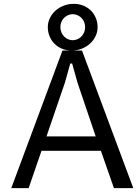

<svg xmlns="http://www.w3.org/2000/svg" viewBox="-20 -978 726 998"><path d="M504.4 -194.3H195.8L128.9 0H38.6L304.7 -715.3H406.2L672.9 0H572.3ZM477.5 -269 382.8 -548.3 355 -647.9H345.2L317.4 -548.3L221.7 -269ZM293.9 -836.9Q293.9 -821.8 299.3 -809.3Q304.7 -796.9 313.7 -787.8Q322.8 -778.8 334.2 -773.9Q345.7 -769 357.9 -769Q370.1 -769 381.8 -773.9Q393.6 -778.8 402.6 -787.8Q411.6 -796.9 417 -809.3Q422.4 -821.8 422.4 -836.9Q422.4 -852.1 417 -864.5Q411.6 -877 402.6 -885.7Q393.6 -894.5 381.8 -899.4Q370.1 -904.3 357.9 -904.3Q345.7 -904.3 334.2 -899.4Q322.8 -894.5 313.7 -885.7Q304.7 -877 299.3 -864.5Q293.9 -852.1 293.9 -836.9ZM228.5 -836.9Q228.5 -861.8 239.3 -884Q250 -906.2 268.3 -922.6Q286.6 -939 311 -948.5Q335.4 -958 363.3 -958Q391.1 -958 413.8 -948.5Q436.5 -939 452.9 -922.6Q469.2 -906.2 478.3 -884Q487.3 -861.8 487.3 -836.9Q487.3 -812 476.6 -789.8Q465.8 -767.6 447.5 -751Q429.2 -734.4 404.8 -724.9Q380.4 -715.3 352.5 -715.3Q324.7 -715.3 302 -724.9Q279.3 -734.4 262.9 -751Q246.6 -767.6 237.5 -789.8Q228.5 -812 228.5 -836.9Z"/></svg>

Font: Proza Libre
Style: Regular
Weight: 400
Designer: Jasper de Waard
Foundry: Jasper de Waard
Version: Version 1.001; ttfautohint (v1.4.1.8-43bc)